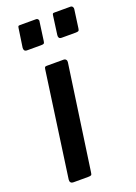

<svg xmlns="http://www.w3.org/2000/svg" viewBox="-143 -800 606 858"><g transform="rotate(-20 160.0 -371.0)"><path d="M141 -16Q140 -5 136.5 -2.5Q133 0 121 0H53Q43 0 39 -5Q35 -10 36 -19L106 -518Q107 -526 109.5 -528Q112 -530 118 -530H198Q205 -530 209 -525Q213 -520 212 -513ZM155 -726 143 -639Q142 -630 139 -627.5Q136 -625 125 -625H59Q50 -625 46.5 -630Q43 -635 44 -643L57 -731Q58 -739 60 -740.5Q62 -742 68 -742H144Q150 -742 153.5 -737Q157 -732 155 -726ZM320 -726 308 -639Q307 -630 303.5 -627.5Q300 -625 289 -625H224Q214 -625 211 -630Q208 -635 209 -643L221 -731Q222 -739 224 -740.5Q226 -742 232 -742H308Q314 -742 317.5 -737Q321 -732 320 -726Z"/></g></svg>

Font: Libre Franklin Medium
Style: Italic
Weight: 500
Italic angle: -8°
Designer: Pablo Impallari, Rodrigo Fuenzalida, Nhung Nguyen
Foundry: Impallari Type
Version: Version 3.000